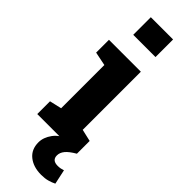

<svg xmlns="http://www.w3.org/2000/svg" viewBox="-320 -769 983 983"><g transform="rotate(45 171.0 -278.0)"><path d="M24.4 0V-92.3L89.8 -107.4V-420.4L15.1 -435.5V-528.3H246.1V-107.4L311.5 -92.3V0ZM85 -634.3V-761.7H246.1V-634.3ZM258.3 206.1Q201.7 206.1 166.3 177.7Q130.9 149.4 130.9 98.1Q130.9 62.5 156.2 27.6Q181.6 -7.3 242.2 -29.8L311.5 0Q275.4 21 260.3 39.6Q245.1 58.1 245.1 78.6Q245.1 113.8 286.1 113.8Q297.4 113.8 306.9 111.8Q316.4 109.9 324.7 106.9L341.8 186.5Q325.7 194.8 305.4 200.4Q285.2 206.1 258.3 206.1Z"/></g></svg>

Font: Roboto Slab ExtraBold
Style: Regular
Weight: 800
Designer: Google
Version: Version 2.001; ttfautohint (v1.8.3)